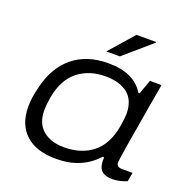

<svg xmlns="http://www.w3.org/2000/svg" viewBox="-130 -845 957 980"><g transform="rotate(20 348.0 -355.5)"><path d="M331.1 -590.8 446.8 -723.1H553.2V-719.2L404.8 -590.8ZM276.9 12.2Q168.9 12.2 111.1 -40.5Q53.2 -93.3 53.2 -189.9Q53.2 -240.2 66.9 -292Q93.8 -412.6 169.7 -475.3Q245.6 -538.1 361.8 -538.1Q503.9 -538.1 557.1 -448.2H564L591.8 -525.9H654.8L634.8 -412.1Q581.1 -101.1 581.1 -79.1Q581.1 -54.2 612.8 -54.2H668.9L660.2 -5.9Q620.1 11.2 582 11.2Q514.2 11.2 506.8 -42Q503.4 -60.1 505.9 -78.1L498 -80.1Q416 12.2 276.9 12.2ZM294.9 -57.1Q387.2 -57.1 448.7 -105Q510.3 -152.8 528.8 -254.9Q537.1 -306.2 537.1 -325.2Q537.1 -399.4 493.2 -434.8Q449.2 -470.2 372.1 -470.2Q283.2 -470.2 222.4 -421.9Q161.6 -373.5 143.1 -272Q136.2 -228.5 136.2 -200.2Q136.2 -130.4 179.2 -93.8Q222.2 -57.1 294.9 -57.1Z"/></g></svg>

Font: Archivo Expanded Light
Style: Italic
Weight: 300
Width: 7
Italic angle: -10°
Designer: Hector Gatti
Foundry: Omnibus-Type
Version: Version 2.001